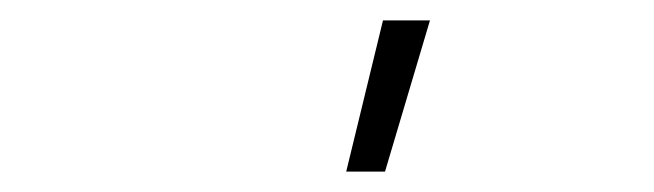

<svg xmlns="http://www.w3.org/2000/svg" viewBox="-20 -768 640 188"><path d="M319 -600 355 -748H401L357 -600Z"/></svg>

Font: Iosevka Extralight Extended
Style: Italic
Weight: 200
Width: 7
Italic angle: -9°
Monospace: yes
Designer: Belleve Invis
Foundry: Belleve Invis
Version: Version 32.5.0; ttfautohint (v1.8.4)